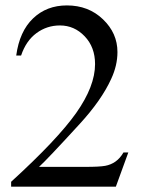

<svg xmlns="http://www.w3.org/2000/svg" viewBox="-20 -696 540 716"><path d="M458.5 -127.4 412.1 0H21.5V-18.1Q193.8 -175.3 264.2 -274.9Q334.5 -374.5 334.5 -457Q334.5 -520 295.9 -560.5Q257.3 -601.1 203.6 -601.1Q154.8 -601.1 116 -572.5Q77.1 -543.9 58.6 -488.8H40.5Q52.7 -579.1 103.3 -627.4Q153.8 -675.8 229.5 -675.8Q310.1 -675.8 364 -624Q418 -572.3 418 -502Q418 -451.7 394.5 -401.4Q358.4 -322.3 277.3 -233.9Q155.8 -101.1 125.5 -73.7H298.3Q351.1 -73.7 372.3 -77.6Q393.6 -81.5 410.6 -93.5Q427.7 -105.5 440.4 -127.4Z"/></svg>

Font: Jameel Khushkhati
Style: Regular
Weight: 400
Version: Version 3.5